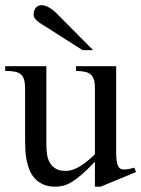

<svg xmlns="http://www.w3.org/2000/svg" viewBox="-20 -701 541 736"><path d="M365.7 14.6H343.8V-81.1Q315.4 -51.3 294.2 -32.7Q272.9 -14.2 255.6 -3.7Q238.3 6.8 223.1 10.7Q208 14.6 191.9 14.6Q166 14.6 147.2 6.6Q128.4 -1.5 115.5 -14.9Q102.5 -28.3 94.7 -45.9Q86.9 -63.5 82.8 -82.8Q78.6 -102.1 77.4 -122.1Q76.2 -142.1 76.2 -159.7V-359.9Q76.2 -381.8 72.3 -395.5Q68.4 -409.2 59.3 -416.5Q50.3 -423.8 35.6 -426.5Q21 -429.2 0 -429.2V-447.3H157.7V-147.9Q157.7 -128.9 160.2 -110.6Q162.6 -92.3 170.7 -77.9Q178.7 -63.5 193.4 -54.7Q208 -45.9 231.9 -45.9Q241.7 -45.9 253.2 -48.8Q264.6 -51.8 278.6 -59.1Q292.5 -66.4 308.6 -78.6Q324.7 -90.8 343.8 -109.4V-363.8Q343.8 -384.3 339.6 -396.7Q335.4 -409.2 326.7 -416.3Q317.9 -423.3 304.2 -426Q290.5 -428.7 271.5 -429.2V-447.3H425.3V-118.7Q425.3 -98.6 427 -85.7Q428.7 -72.8 432.4 -64.9Q436 -57.1 441.9 -54.2Q447.8 -51.3 455.6 -51.3Q462.4 -51.3 473.1 -53Q483.9 -54.7 494.6 -58.6L501.5 -41.5ZM296.4 -508.8 152.3 -600.6Q146 -604.5 138.4 -609.1Q130.9 -613.8 124.3 -619.4Q117.7 -625 113.3 -631.1Q108.9 -637.2 108.9 -643.6Q108.9 -661.1 117.2 -671.1Q125.5 -681.2 140.1 -681.2Q152.8 -681.2 168.7 -671.9Q184.6 -662.6 198.2 -648.4L336.9 -508.8Z"/></svg>

Font: Doulos SIL Afr
Style: Regular
Weight: 400
Designer: Walt Agee, Victor Gaultney, Peter Martin, Debbi Hosken, Becca Hirsbrunner
Foundry: SIL International
Version: Version 5.000